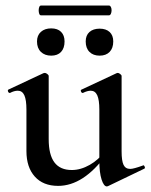

<svg xmlns="http://www.w3.org/2000/svg" viewBox="-20 -657 541 690"><path d="M75 -114V-263Q75 -298 67.5 -314.5Q60 -331 44 -331Q31 -331 16 -323H15Q11 -323 9 -328Q7 -333 10 -335L136 -394L141 -395Q145 -395 150 -391Q155 -387 155 -384V-157Q155 -101 175.5 -73.5Q196 -46 238 -46Q270 -46 302.5 -64.5Q335 -83 356 -113L362 -101Q280 11 189 11Q135 11 105 -22.5Q75 -56 75 -114ZM448 -50Q460 -50 493 -62L495 -63Q498 -63 500 -58Q502 -53 499 -51L368 12L364 13Q353 13 345 -12Q337 -37 337 -79V-263Q337 -298 329.5 -314.5Q322 -331 306 -331Q294 -331 278 -323H277Q273 -323 271 -328.5Q269 -334 273 -335L399 -394L403 -395Q407 -395 412 -391Q417 -387 417 -384V-113Q417 -79 424 -64.5Q431 -50 448 -50ZM113 -508Q113 -530 127 -542.5Q141 -555 164 -555Q187 -555 199.5 -542.5Q212 -530 212 -508Q212 -484 199.5 -470.5Q187 -457 164 -457Q141 -457 127 -470.5Q113 -484 113 -508ZM288 -508Q288 -530 301.5 -542Q315 -554 338 -554Q361 -554 374 -542Q387 -530 387 -508Q387 -484 374 -470.5Q361 -457 338 -457Q315 -457 301.5 -470.5Q288 -484 288 -508ZM119 -620Q119 -626 121 -631.5Q123 -637 127 -637H372Q376 -637 378.5 -632Q381 -627 381 -620Q381 -613 378.5 -607.5Q376 -602 372 -602H127Q123 -602 121 -607.5Q119 -613 119 -620Z"/></svg>

Font: Cormorant Infant SemiBold
Style: Regular
Weight: 600
Designer: Christian Thalmann (Catharsis Fonts)
Foundry: Catharsis Fonts
Version: Version 4.000